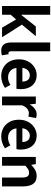

<svg xmlns="http://www.w3.org/2000/svg" viewBox="1145 -1983 852 3182"><g transform="rotate(90 1571.0 -392.0)"><path d="M79.3 0V-797.9H223.7V-319.6H228L418.7 -559.8H580L388.2 -329.1L597.5 0H438.4L302.4 -232.7L223.7 -141.9V0Z M821.5 13.8Q770.2 13.8 739.9 -7.4Q709.5 -28.5 696.4 -67.1Q683.3 -105.8 683.3 -157.3V-797.9H830V-151.3Q830 -125.9 839.5 -115.9Q849 -105.8 859 -105.8Q863.6 -105.8 867.6 -106.3Q871.6 -106.8 878.8 -107.8L896.7 1.2Q884.3 6.1 865.8 9.9Q847.3 13.8 821.5 13.8Z M1242.4 13.8Q1163.9 13.8 1100.7 -21.2Q1037.5 -56.1 1000.4 -121.9Q963.2 -187.7 963.2 -279.9Q963.2 -348.1 984.8 -402.2Q1006.4 -456.3 1043.6 -494.8Q1080.8 -533.2 1127.5 -553.4Q1174.3 -573.5 1223.7 -573.5Q1301.1 -573.5 1353 -539.3Q1404.9 -505.1 1431.4 -444.7Q1457.8 -384.4 1457.8 -306.4Q1457.8 -285.9 1455.9 -267.6Q1453.9 -249.4 1451.1 -238.4H1105.7Q1111.9 -192.8 1133.2 -162.1Q1154.4 -131.4 1187.1 -115.5Q1219.8 -99.6 1261.6 -99.6Q1295.6 -99.6 1326 -109.4Q1356.3 -119.3 1387.1 -138.2L1436.6 -47.9Q1395.7 -19.8 1345 -3Q1294.4 13.8 1242.4 13.8ZM1103.4 -336.9H1332.3Q1332.3 -393.2 1306.4 -426.7Q1280.6 -460.2 1226.1 -460.2Q1197 -460.2 1171.2 -446.4Q1145.4 -432.6 1127.4 -405.4Q1109.4 -378.2 1103.4 -336.9Z M1579.3 0V-559.8H1699L1710.4 -460.8H1713.2Q1743.9 -515.8 1786.2 -544.7Q1828.5 -573.5 1872.3 -573.5Q1895.7 -573.5 1910.4 -570.4Q1925.2 -567.2 1937.4 -561.8L1912.8 -435.2Q1897.4 -439.4 1884.5 -441.8Q1871.6 -444.2 1853.3 -444.2Q1821.4 -444.2 1785.7 -419.3Q1750 -394.4 1726 -333.6V0Z M2243.4 13.8Q2164.9 13.8 2101.7 -21.2Q2038.5 -56.1 2001.4 -121.9Q1964.2 -187.7 1964.2 -279.9Q1964.2 -348.1 1985.8 -402.2Q2007.4 -456.3 2044.6 -494.8Q2081.8 -533.2 2128.5 -553.4Q2175.3 -573.5 2224.7 -573.5Q2302.1 -573.5 2354 -539.3Q2405.9 -505.1 2432.4 -444.7Q2458.8 -384.4 2458.8 -306.4Q2458.8 -285.9 2456.9 -267.6Q2454.9 -249.4 2452.1 -238.4H2106.7Q2112.9 -192.8 2134.2 -162.1Q2155.4 -131.4 2188.1 -115.5Q2220.8 -99.6 2262.6 -99.6Q2296.6 -99.6 2327 -109.4Q2357.3 -119.3 2388.1 -138.2L2437.6 -47.9Q2396.7 -19.8 2346 -3Q2295.4 13.8 2243.4 13.8ZM2104.4 -336.9H2333.3Q2333.3 -393.2 2307.4 -426.7Q2281.6 -460.2 2227.1 -460.2Q2198 -460.2 2172.2 -446.4Q2146.4 -432.6 2128.4 -405.4Q2110.4 -378.2 2104.4 -336.9Z M2580.3 0V-559.8H2700L2711.4 -485.9H2714.2Q2750.5 -522.2 2794.7 -547.9Q2838.9 -573.5 2896.2 -573.5Q2986.6 -573.5 3027.9 -514.3Q3069.2 -455 3069.2 -349.1V0H2922.5V-330.9Q2922.5 -396 2903.5 -421.9Q2884.5 -447.7 2843.1 -447.7Q2808.9 -447.7 2783.6 -431.9Q2758.3 -416 2727 -385.1V0Z"/></g></svg>

Font: Noto Sans KR Thin
Style: Regular
Weight: 100
Designer: Ryoko NISHIZUKA 西塚涼子 (kana, bopomofo & ideographs); Paul D. Hunt (Latin, Greek & Cyrillic); Sandoll Communications 산돌커뮤니
Foundry: Adobe
Version: Version 2.004-H2;hotconv 1.0.118;makeotfexe 2.5.65603